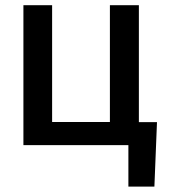

<svg xmlns="http://www.w3.org/2000/svg" viewBox="-20 -548 637 725"><path d="M68.4 0H464.8V156.7H563L572.8 -86.9H504.4V-528.3H395V-87.4H176.8V-528.3H68.4Z"/></svg>

Font: Bert Sans Medium
Style: Regular
Weight: 500
Designer: Christian Robertson (Google), Cristiano Sobral
Foundry: Google, Cristiano Sobral
Version: Version 3.101